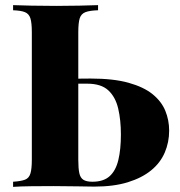

<svg xmlns="http://www.w3.org/2000/svg" viewBox="-20 -728 700 748"><path d="M362 -708V-688Q329 -687 312.5 -680.5Q296 -674 290.5 -656.5Q285 -639 285 -602V-106Q285 -72 289 -53.5Q293 -35 305 -27.5Q317 -20 340 -20Q383 -20 407 -41.5Q431 -63 441 -104.5Q451 -146 451 -204Q451 -260 440.5 -305Q430 -350 402 -376Q374 -402 320 -402Q303 -402 285 -402Q267 -402 250 -402Q233 -402 218 -402V-421Q248 -421 278 -421.5Q308 -422 333 -422Q422 -422 481 -405.5Q540 -389 574.5 -361Q609 -333 624 -296.5Q639 -260 639 -219Q639 -174 622 -134Q605 -94 569 -64.5Q533 -35 478 -18Q423 -1 347 -1Q324 -1 283.5 -2Q243 -3 189 -3Q148 -3 103 -2.5Q58 -2 31 0V-20Q62 -22 77.5 -28Q93 -34 98.5 -52Q104 -70 104 -106V-602Q104 -639 98.5 -656.5Q93 -674 77.5 -680.5Q62 -687 31 -688V-708Q58 -707 103 -706Q148 -705 199 -705Q245 -705 289 -706Q333 -707 362 -708Z"/></svg>

Font: Playfair Display ExtraBold
Style: Regular
Weight: 800
Designer: Claus Eggers Sørensen
Foundry: Claus Eggers Sørensen
Version: Version 1.203